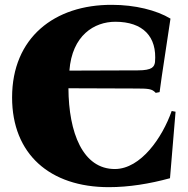

<svg xmlns="http://www.w3.org/2000/svg" viewBox="-20 -759 779 794"><path d="M430 15C513 15 599 1 683 -22L706 -297L690 -300C651 -189 562 -61 456 -60C322 -59 264 -211 263 -394L534 -393C596 -393 608 -392 624 -375L640 -378L649 -443L685 -682C627 -717 538 -739 443 -739C205 -740 30 -603 30 -356C30 -122 186 15 430 15ZM267 -467C278 -613 370 -669 457 -669C571 -669 630 -608 621 -502C618 -483 610 -468 550 -468Z"/></svg>

Font: Sinistre Bold
Style: Regular
Weight: 900
Designer: Jules Durand
Foundry: Collletttivo
Version: Version 69.420;Glyphs 3.2 (3217)